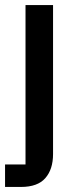

<svg xmlns="http://www.w3.org/2000/svg" viewBox="-23 -540 308 760"><path d="M-3 111H78V-520H187V70Q187 130 156.5 165Q126 200 60 200H-3Z"/></svg>

Font: IBM Plex Sans Thai Medm
Style: Regular
Weight: 500
Designer: Mike Abbink, Paul van der Laan, Pieter van Rosmalen, Ben Mitchell, Mark Frömberg
Foundry: Bold Monday
Version: Version 1.2